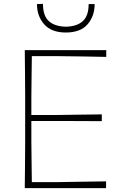

<svg xmlns="http://www.w3.org/2000/svg" viewBox="-20 -972 631 992"><path d="M108 0Q109 -61 109.2 -117Q109.5 -173 110 -238V-475Q109.5 -540.5 109.2 -596.5Q109 -652.5 108 -713H529V-678Q476 -679 415.2 -680.2Q354.5 -681.5 272 -682H144.5Q144 -630 143.2 -579.8Q142.5 -529.5 142 -472V-378H281Q352.5 -379 405 -379.8Q457.5 -380.5 506 -381V-346Q454.5 -346.5 402.5 -346.5Q350.5 -346.5 280 -347H142V-242Q142.5 -184.5 143.2 -134Q144 -83.5 144.5 -31H276Q346 -32 408.2 -33.2Q470.5 -34.5 528 -35V0ZM320 -804Q246 -804 208.5 -846.2Q171 -888.5 171 -951L202 -952Q202 -890.5 232.2 -863Q262.5 -835.5 320 -834Q378 -835.5 408 -863Q438 -890.5 438 -951H469Q469 -888.5 432.2 -846.2Q395.5 -804 320 -804Z"/></svg>

Font: Commissioner Loud Thin
Style: Regular
Weight: 100
Designer: Kostas Bartsokas
Foundry: Kostas Bartsokas
Version: Version 1.000; ttfautohint (v1.8.3)